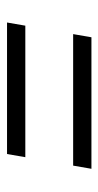

<svg xmlns="http://www.w3.org/2000/svg" viewBox="113 -528 280 546"><g transform="rotate(90 253.0 -255.0)"><path d="M77 -323 86 -375H460L451 -323ZM44 -135 53 -187H427L418 -135Z"/></g></svg>

Font: Archivo Condensed ExtraLight
Style: Italic
Weight: 250
Width: 3
Italic angle: -10°
Designer: Hector Gatti
Foundry: Omnibus-Type
Version: Version 2.001